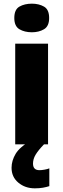

<svg xmlns="http://www.w3.org/2000/svg" viewBox="-20 -787 345 1047"><path d="M154 -767Q192 -767 220 -751Q248 -735 248 -689Q248 -644 220 -627.5Q192 -611 154 -611Q114 -611 86 -627.5Q58 -644 58 -689Q58 -735 86 -751Q114 -767 154 -767ZM242 -549V0H63V-549ZM160 105Q160 141 195 141Q207 141 223.5 138Q240 135 249 131V228Q234 233 214.5 236.5Q195 240 170 240Q117 240 80 209Q43 178 43 128Q43 89 65.5 51.5Q88 14 150 -21L220 0Q189 32 174.5 56Q160 80 160 105Z"/></svg>

Font: Noto Sans Disp ExtBd
Style: Regular
Weight: 800
Designer: Monotype Design Team
Foundry: Monotype Imaging Inc.
Version: Version 2.000;GOOG;noto-source:20170915:90ef993387c0; ttfaut